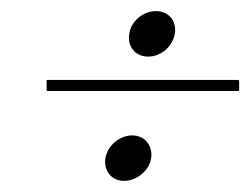

<svg xmlns="http://www.w3.org/2000/svg" viewBox="-20 -312 451 346"><path d="M213 -251C209 -228 224 -210 247 -210C270 -210 291 -228 295 -251C299 -274 284 -292 261 -292C238 -292 216 -274 213 -251ZM235 2C255 -14 258 -40 245 -56C232 -72 206 -72 187 -56C168 -40 164 -14 177 2C190 18 216 18 235 2ZM411 -167 409 -168H65L64 -167V-149L65 -148H409L411 -149Z"/></svg>

Font: VL Great Vibes
Style: Regular
Weight: 400
Designer: Robert E. Leuschke
Foundry: Robert E. Leuschke
Version: Version 1.001